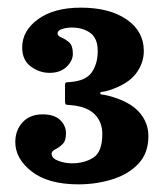

<svg xmlns="http://www.w3.org/2000/svg" viewBox="-20 -933 428 502"><path d="M20 -561.5Q20 -592.5 39 -613.2Q58 -634 91.5 -634Q121.5 -634 137 -619.5Q152.5 -605 152.5 -584Q152.5 -564.5 143.2 -555.8Q134 -547 124.5 -542.5Q115 -538 115 -531Q115 -519 132.5 -512.5Q150 -506 167.5 -506Q201 -506 224.2 -521Q247.5 -536 247.5 -583Q247.5 -614 227.5 -634.2Q207.5 -654.5 166 -658Q157.5 -659 153.8 -659.2Q150 -659.5 150 -669V-708.5Q150 -717 152.8 -717.5Q155.5 -718 163 -718.5Q204.5 -721.5 220 -744Q235.5 -766.5 235.5 -799.5Q235.5 -833 216 -847Q196.5 -861 167.5 -861Q154.5 -861 142.5 -857.2Q130.5 -853.5 130.5 -846Q130.5 -839 140.5 -835Q150.5 -831 160.5 -822.5Q170.5 -814 170.5 -792.5Q170.5 -774 154 -758.2Q137.5 -742.5 109.5 -742.5Q83 -742.5 60.5 -759.2Q38 -776 38 -809Q38 -852.5 79.5 -882.8Q121 -913 191.5 -913Q266 -913 311 -882.2Q356 -851.5 356 -799.5Q356 -767.5 335 -740Q314 -712.5 264 -696.5Q254.5 -693.5 248.2 -693Q242 -692.5 242 -689.5Q242 -686 246.8 -685.8Q251.5 -685.5 264 -682.5Q317.5 -668.5 342.8 -641Q368 -613.5 368 -577Q368 -532 341.2 -504.2Q314.5 -476.5 272.8 -463.8Q231 -451 185.5 -451Q106 -451 63 -484.5Q20 -518 20 -561.5Z"/></svg>

Font: Besley* Narrow Fatface
Style: Regular
Weight: 900
Width: 4
Designer: Owen Earl
Foundry: indestructible type*
Version: Version 3.000; ttfautohint (v1.8.3)